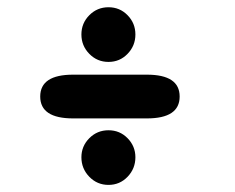

<svg xmlns="http://www.w3.org/2000/svg" viewBox="-20 -560 659 538"><path d="M92.7 -289.5Q92.7 -350.8 184.9 -350.8H391.6Q483.4 -350.8 483.4 -289.5Q483.4 -228.2 391.6 -228.2H184.9Q92.7 -228.2 92.7 -289.5ZM284 -41.9Q252.3 -41.9 230.2 -64.7Q208.1 -87.5 208.1 -119.4Q208.1 -150.3 230.2 -172.7Q252.3 -195 284 -195Q315.7 -195 337.5 -172.7Q359.4 -150.3 359.4 -119.4Q359.4 -87.5 337.5 -64.7Q315.7 -41.9 284 -41.9ZM284 -386.5Q252.3 -386.5 230.2 -409.2Q208.1 -431.8 208.1 -463.4Q208.1 -495 230.2 -517.3Q252.3 -539.7 284 -539.7Q315.7 -539.7 337.5 -517.3Q359.4 -495 359.4 -463.4Q359.4 -431.8 337.5 -409.2Q315.7 -386.5 284 -386.5Z"/></svg>

Font: Sono ExtraLight
Style: Regular
Weight: 200
Designer: Tyler Finck
Foundry: Tyler Finck
Version: Version 2.112